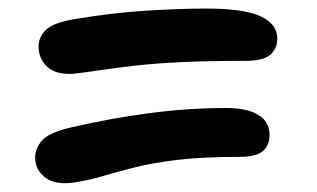

<svg xmlns="http://www.w3.org/2000/svg" viewBox="-20 -556 740 448"><path d="M153 -384Q111 -381 90.5 -400Q70 -419 70 -447Q70 -471 88.5 -487.5Q107 -504 158 -512Q242 -526 319.5 -531Q397 -536 462 -536Q549 -536 588 -518Q627 -500 627 -466Q627 -443 611 -428.5Q595 -414 552 -414Q464 -414 402.5 -411Q341 -408 297 -403Q253 -398 219 -393Q185 -388 153 -384ZM152 -130Q108 -124 85 -142Q62 -160 62 -189Q62 -209 77.5 -227.5Q93 -246 143 -258Q237 -280 328.5 -292Q420 -304 508 -304Q556 -304 582.5 -288Q609 -272 609 -241Q609 -218 594 -204Q579 -190 538 -190Q453 -190 394.5 -183Q336 -176 294.5 -165.5Q253 -155 219.5 -145Q186 -135 152 -130Z"/></svg>

Font: Shantell Sans Normal
Style: Regular
Weight: 600
Designer: Stephen Nixon, Anya Danilova, Shantell Martin
Foundry: Arrow Type
Version: Version 1.009;[a7da0bfa3]